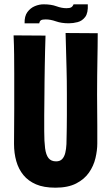

<svg xmlns="http://www.w3.org/2000/svg" viewBox="-20 -860 514 890"><path d="M237 10Q183 10 147 -5.5Q111 -21 88.5 -48.5Q66 -76 55.5 -113Q45 -150 45 -193Q45 -228 45.5 -270.5Q46 -313 46 -355.5Q46 -398 46 -432Q46 -477 46 -520Q46 -563 45.5 -606.5Q45 -650 43 -696L191 -695Q190 -662 189 -625.5Q188 -589 187.5 -553Q187 -517 186.5 -484.5Q186 -452 186 -426Q186 -397 185.5 -372Q185 -347 185 -325Q185 -303 185 -285Q185 -267 185 -252Q185 -204 189 -173Q193 -142 205 -127Q217 -112 240 -112Q258 -112 268 -122.5Q278 -133 282.5 -151Q287 -169 288 -192Q289 -215 289 -239Q289 -249 289.5 -269Q290 -289 290 -326Q290 -363 290 -424Q290 -488 288.5 -540.5Q287 -593 286 -634.5Q285 -676 284 -707L433 -706Q433 -673 432.5 -642.5Q432 -612 431.5 -580Q431 -548 430.5 -510Q430 -472 430 -422Q431 -337 431 -277.5Q431 -218 431 -195Q431 -163 422.5 -127Q414 -91 392.5 -60Q371 -29 333 -9.5Q295 10 237 10ZM162 -752H94Q93 -785 107 -804Q121 -823 141.5 -831.5Q162 -840 182 -840Q217 -840 241.5 -831Q266 -822 288 -822Q303 -822 310 -826Q317 -830 321 -840H387Q389 -800 375 -781.5Q361 -763 340 -757.5Q319 -752 299 -752Q265 -752 239.5 -761Q214 -770 192 -770Q177 -770 170.5 -766.5Q164 -763 162 -752Z"/></svg>

Font: Truculenta Black
Style: Regular
Weight: 900
Version: Version 1.002